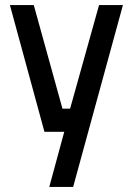

<svg xmlns="http://www.w3.org/2000/svg" viewBox="-20 -519 523 756"><path d="M19 -499 155 0H233L174 217H268L464 -499H370L256 -91H226L113 -499Z"/></svg>

Font: TitilliumText22L
Style: 600 wt
Weight: 600
Designer: Campivisivi
Foundry: Campivisivi
Version: 1.000